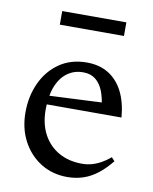

<svg xmlns="http://www.w3.org/2000/svg" viewBox="-74 -671 588 737"><g transform="rotate(10 220.0 -302.0)"><path d="M237 -436Q285.5 -436 321 -414.5Q356.5 -393 377.8 -351.8Q399 -310.5 404 -251H98L99 -284.5L356 -296.5L322 -275.5Q318.5 -311.5 307.8 -338.8Q297 -366 278 -381.2Q259 -396.5 229.5 -396.5Q194.5 -396.5 168 -377.2Q141.5 -358 126.8 -321Q112 -284 112 -230.5Q112 -175 133.8 -134.5Q155.5 -94 194.5 -72Q233.5 -50 285.5 -50Q304.5 -50 322.8 -55Q341 -60 359 -70Q377 -80 394 -94.5L406.5 -81Q381.5 -50 355.5 -29.8Q329.5 -9.5 300.5 0.2Q271.5 10 238 10Q180 10 134.8 -18.2Q89.5 -46.5 63.5 -95.5Q37.5 -144.5 37.5 -207Q37.5 -270 61.5 -322Q85.5 -374 130.2 -405Q175 -436 237 -436ZM109 -561V-614H359V-561Z"/></g></svg>

Font: Newsreader 16pt
Style: Regular
Weight: 400
Designer: Hugues Gentile
Foundry: Production Type
Version: Version 1.003